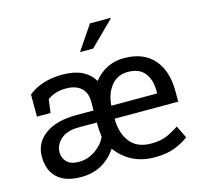

<svg xmlns="http://www.w3.org/2000/svg" viewBox="-110 -883 1068 1014"><g transform="rotate(-15 424.0 -376.0)"><path d="M212.4 10.3Q127 10.3 82.8 -31.2Q38.6 -72.8 38.6 -147.5Q38.6 -222.2 100.1 -267.3Q161.6 -312.5 271.5 -312.5H365.7V-361.8Q365.7 -409.7 336.7 -436Q307.6 -462.4 254.9 -462.4Q221.7 -462.4 197.3 -454.3Q172.9 -446.3 152.8 -432.1L142.6 -358.4H68.4V-479.5Q140.1 -538.1 256.3 -538.1Q378.9 -538.1 426.8 -457.5Q491.2 -538.1 592.3 -538.1Q696.8 -538.1 753.2 -474.6Q809.6 -411.1 809.6 -299.8V-241.7H462.9L461.9 -239.3Q462.4 -161.6 500.7 -113.3Q539.1 -64.9 614.7 -64.9Q665.5 -64.9 697.8 -78.4Q730 -91.8 768.1 -116.7L801.3 -49.3Q774.4 -27.3 728.5 -8.5Q682.6 10.3 614.7 10.3Q482.4 10.3 405.8 -92.8Q335.9 10.3 212.4 10.3ZM463.9 -312.5H713.4V-327.6Q713.4 -387.2 684.1 -424.8Q654.8 -462.4 592.3 -462.4Q536.1 -462.4 502.2 -421.1Q468.3 -379.9 462.9 -314.9ZM221.7 -70.3Q271 -70.3 312 -98.9Q353 -127.4 371.1 -167Q368.2 -190.9 366.9 -208Q365.7 -225.1 365.7 -246.1V-246.6H268.1Q201.7 -246.6 168.2 -215.6Q134.8 -184.6 134.8 -145.5Q134.8 -113.8 156.2 -92Q177.7 -70.3 221.7 -70.3ZM376.5 -628.9 466.3 -761.7H578.6L579.6 -758.8L448.2 -628.9Z"/></g></svg>

Font: Roboto Slab
Style: Regular
Weight: 400
Designer: Google
Version: Version 2.000; ttfautohint (v1.8.1.43-b0c9)